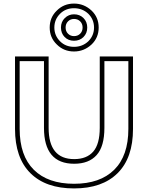

<svg xmlns="http://www.w3.org/2000/svg" viewBox="-20 -1029 828 1074"><path d="M90 -308Q90 -158 169 -79.5Q248 -1 394 -1Q540 -1 619 -79.5Q698 -158 698 -308V-687H564V-314Q564 -210 520.5 -161.5Q477 -113 395 -113Q226 -113 226 -314V-687H90ZM64 -713H252V-314Q252 -139 395 -139Q465 -139 501.5 -181Q538 -223 538 -314V-713H724V-308Q724 -146 638 -60.5Q552 25 394 25Q236 25 150 -60.5Q64 -146 64 -308ZM284 -875Q284 -830 316 -798Q347 -767 394 -767Q441 -767 474 -798Q506 -830 506 -875Q506 -920 474 -952Q441 -983 394 -983Q347 -983 316 -952Q284 -920 284 -875ZM258 -875Q258 -932 298 -970Q337 -1009 394 -1009Q450 -1009 492 -970Q532 -932 532 -875Q532 -818 492 -780Q450 -741 394 -741Q337 -741 298 -780Q258 -818 258 -875ZM468 -875Q468 -843 447 -822Q426 -801 394 -801Q362 -801 341.5 -822Q321 -843 321 -875Q321 -907 342.5 -928Q364 -949 394 -949Q426 -949 447 -928Q468 -907 468 -875ZM442 -875Q442 -896 428.5 -909.5Q415 -923 394 -923Q374 -923 360.5 -909.5Q347 -896 347 -875Q347 -854 360.5 -840.5Q374 -827 394 -827Q415 -827 428.5 -840.5Q442 -854 442 -875Z"/></svg>

Font: CMG Sans Outline
Style: Outline
Weight: 700
Designer: Julieta Ulanovsky
Foundry: Julieta Ulanovsky
Version: Version 7.200